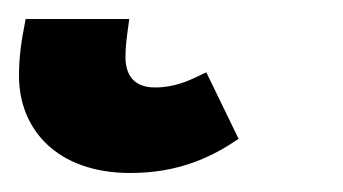

<svg xmlns="http://www.w3.org/2000/svg" viewBox="-39 22 361 202"><path d="M98 204C148 204 183 188 212 168L178 98C160 107 145 114 124 114C102 114 93 101 93 82C93 72 94 63 97 42H-12C-17 67 -19 83 -19 102C-19 158 21 204 98 204Z"/></svg>

Font: Fira Sans
Style: Bold Italic
Weight: 700
Italic angle: -8°
Designer: bBox Type GmbH & Carrois Corporate GbR & Edenspiekermann AG
Foundry: bBox Type GmbH & Carrois Corporate GbR & Edenspiekermann AG
Version: Version 4.301;PS 004.301;hotconv 1.0.88;makeotf.lib2.5.64775